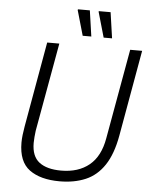

<svg xmlns="http://www.w3.org/2000/svg" viewBox="-59 -916 768 977"><g transform="rotate(5 325.0 -428.0)"><path d="M282 12Q184 12 128 -29Q72 -70 72 -168Q72 -185 74.5 -207Q77 -229 81 -251L158 -686H220L139 -234Q137 -219 135.5 -201.5Q134 -184 134 -171Q134 -103 173 -73Q212 -43 285 -43Q373 -43 428.5 -88.5Q484 -134 500 -227L582 -686H643L565 -246Q548 -151 510 -94Q472 -37 414.5 -12.5Q357 12 282 12ZM335 -736 298 -865 300 -868H360L379 -736ZM442 -736 405 -865 406 -868H466L485 -736Z"/></g></svg>

Font: Archivo SemiCondensed ExtraLight
Style: Italic
Weight: 250
Width: 4
Italic angle: -10°
Designer: Hector Gatti
Foundry: Omnibus-Type
Version: Version 2.001